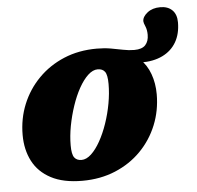

<svg xmlns="http://www.w3.org/2000/svg" viewBox="-48 -664 746 728"><g transform="rotate(-5 325.0 -300.0)"><path d="M240.5 -64Q259 -64 277.5 -81.2Q296 -98.5 312.2 -127.5Q328.5 -156.5 341 -193Q353.5 -229.5 360.5 -268Q367.5 -306.5 367.5 -342Q367.5 -376.5 358.5 -388.8Q349.5 -401 331 -401Q312.5 -401 294 -383.8Q275.5 -366.5 259.2 -337.2Q243 -308 230.8 -271.5Q218.5 -235 211.2 -196.5Q204 -158 204 -122.5Q204 -88.5 213.2 -76.2Q222.5 -64 240.5 -64ZM546 -287.5Q546 -225.5 523.8 -170.8Q501.5 -116 460.5 -74.2Q419.5 -32.5 362.8 -8.8Q306 15 237 15Q164.5 15 117.8 -9.8Q71 -34.5 48.5 -78Q26 -121.5 26 -177.5Q26 -239.5 48.2 -294Q70.5 -348.5 111.5 -390.2Q152.5 -432 209 -455.8Q265.5 -479.5 334.5 -479.5Q363.5 -479.5 387.8 -475.2Q412 -471 433.8 -466.5Q455.5 -462 476 -462Q505.5 -462 518.5 -476.2Q531.5 -490.5 531.5 -515Q531.5 -534 525.5 -547.8Q519.5 -561.5 519.5 -567.5Q519.5 -584.5 538.8 -599.8Q558 -615 588 -615Q616.5 -615 633.2 -598.8Q650 -582.5 650 -552Q650 -508.5 631.8 -477Q613.5 -445.5 579 -428.8Q544.5 -412 496 -412.5V-422.5Q520 -400.5 533 -365Q546 -329.5 546 -287.5Z"/></g></svg>

Font: Newsreader ExtraBold
Style: Italic
Weight: 800
Italic angle: -17°
Designer: Hugues Gentile
Foundry: Production Type
Version: Version 1.003